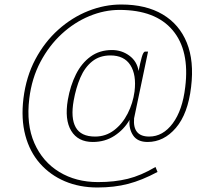

<svg xmlns="http://www.w3.org/2000/svg" viewBox="-20 -738 912 852"><path d="M412 94Q333 94 268 66.5Q203 39 157.5 -12.5Q112 -64 92.5 -137Q73 -210 84 -301Q96 -398 137 -475Q178 -552 239 -606.5Q300 -661 372 -689.5Q444 -718 518 -718Q628 -718 702 -674Q776 -630 809 -548.5Q842 -467 828 -352Q814 -233 760.5 -170.5Q707 -108 635 -108Q590 -108 570.5 -137.5Q551 -167 555 -206Q530 -163 488 -135.5Q446 -108 392 -108Q326 -108 296 -157.5Q266 -207 281 -295Q292 -358 317 -408Q342 -458 382 -487Q422 -516 477 -516Q520 -516 554 -491Q588 -466 595 -423Q602 -459 609 -484Q616 -509 624 -509H637L575 -213Q568 -132 642 -132Q703 -132 746.5 -190.5Q790 -249 802 -352Q822 -514 746 -604Q670 -694 510 -694Q443 -694 376.5 -666.5Q310 -639 254 -587.5Q198 -536 159.5 -463.5Q121 -391 110 -301Q96 -186 132.5 -103Q169 -20 243 25Q317 70 415 70Q488 70 547 55.5Q606 41 670 3L679 25Q610 62 548.5 78Q487 94 412 94ZM402 -132Q449 -132 486 -160Q523 -188 546.5 -234Q570 -280 577 -332Q586 -406 558.5 -449Q531 -492 470 -492Q422 -492 389 -465.5Q356 -439 336.5 -393.5Q317 -348 307 -292Q293 -214 316 -173Q339 -132 402 -132Z"/></svg>

Font: Haskoy Thin
Style: Italic
Weight: 100
Designer: Ertekin Erdin
Foundry: Ertekin Erdin
Version: Version 2.000; ttfautohint (v1.8.4.7-5d5b)